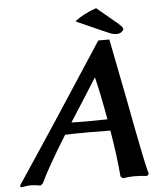

<svg xmlns="http://www.w3.org/2000/svg" viewBox="-56 -860 741 913"><g transform="rotate(-5 314.5 -403.0)"><path d="M358.9 -279.8Q414.1 -279.8 444.8 -280.8Q421.9 -409.7 402.8 -484.9Q356.4 -410.6 272.9 -280.8Q279.3 -280.8 291 -280.3Q302.7 -279.8 310.1 -279.8ZM618.2 -4.9 608.9 3.9Q579.6 0 546.9 0Q520 0 493.2 4.9L482.9 -4.9Q475.1 -101.6 454.1 -226.1Q419.9 -227.1 352.1 -227.1Q274.9 -227.1 237.8 -225.1Q142.1 -70.8 112.8 -4.9L101.1 4.9Q67.9 0 53.2 0Q40 0 5.9 5.9L3.9 -3.9Q202.1 -300.3 434.1 -658.2H486.8Q504.4 -572.3 543 -372.1Q547.4 -349.6 555.9 -304.9Q564.5 -260.3 568.8 -236.8Q573.2 -213.4 580.6 -176.8Q587.9 -140.1 592.3 -118.4Q596.7 -96.7 601.8 -72Q606.9 -47.4 611.1 -31.2Q615.2 -15.1 618.2 -4.9ZM437 -812 541 -725.1H540Q558.6 -710 557.1 -700.2Q554.7 -692.9 545.4 -687Q536.1 -681.2 524.9 -681.2Q502.4 -681.2 479 -693.8L480 -692.9Q457.5 -703.1 407 -725.3Q356.4 -747.6 334 -757.8Q371.1 -789.1 437 -812Z"/></g></svg>

Font: Linear Smooth
Style: Bold Italic
Weight: 700
Designer: Philipp H. Poll, Flanker
Foundry: Philipp H. Poll, reworked by Flanker
Version: Version 1.061 | FøM Fix